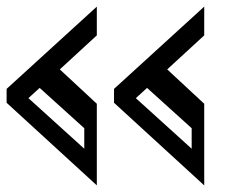

<svg xmlns="http://www.w3.org/2000/svg" viewBox="-20 -569 718 581"><path d="M0 -258V-300L273 -549V-462L161 -359L273 -255V-8ZM235 -181 100 -303 66 -272 235 -119ZM325 -258V-300L598 -549V-462L486 -359L598 -255V-8ZM560 -181 425 -303 391 -272 560 -119Z"/></svg>

Font: Diplomata SC
Style: Regular
Weight: 400
Width: 7
Designer: Eduardo Rodriguez Tunni
Foundry: Eduardo Rodriguez Tunni
Version: Version 1.001